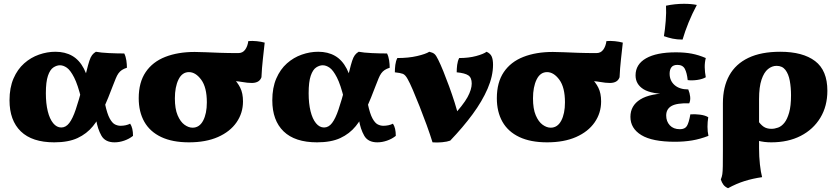

<svg xmlns="http://www.w3.org/2000/svg" viewBox="-20 -739 4398 1009"><path d="M265 9Q149 9 89.5 -48.5Q30 -106 30 -212Q30 -278 51 -326.5Q72 -375 107 -406Q142 -437 185 -452Q228 -467 271 -467Q322 -467 359.5 -445.5Q397 -424 421 -378Q445 -332 457 -258L407 -220Q389 -294 369.5 -332Q350 -370 331.5 -383Q313 -396 295 -396Q278 -396 260.5 -384.5Q243 -373 232 -341Q221 -309 221 -249Q221 -195 231 -154.5Q241 -114 259.5 -91.5Q278 -69 302 -69Q326 -69 344 -92.5Q362 -116 378 -163.5Q394 -211 413 -282Q427 -333 435 -366Q443 -399 449.5 -419Q456 -439 464 -449.5Q472 -460 484 -467Q510 -462 552.5 -460Q595 -458 633 -458Q641 -442 644 -421.5Q647 -401 647 -383Q631 -378 620.5 -371Q610 -364 602.5 -353.5Q595 -343 588.5 -327Q582 -311 573 -288Q549 -224 525 -170Q501 -116 468.5 -76Q436 -36 387.5 -13.5Q339 9 265 9ZM582 9Q533 9 513 -26Q493 -61 485 -111L532 -193Q543 -141 556.5 -116.5Q570 -92 584.5 -85Q599 -78 613 -78Q642 -78 664 -89Q679 -67 679 -25Q659 -9 633 0Q607 9 582 9Z M973 9Q886 9 827 -19Q768 -47 738.5 -99Q709 -151 709 -223Q709 -306 745.5 -360Q782 -414 848.5 -440Q915 -466 1003 -466Q1028 -466 1061 -464.5Q1094 -463 1136.5 -461.5Q1179 -460 1232 -460Q1255 -460 1268 -477.5Q1281 -495 1285 -523Q1306 -525 1329.5 -522.5Q1353 -520 1371 -515Q1367 -478 1361.5 -429Q1356 -380 1354 -333Q1348 -317 1335 -310Q1322 -303 1303 -303Q1281 -303 1250.5 -308.5Q1220 -314 1176 -314L1159 -364Q1183 -348 1205.5 -327.5Q1228 -307 1242.5 -278Q1257 -249 1257 -206Q1257 -145 1223 -96Q1189 -47 1125.5 -19Q1062 9 973 9ZM992 -68Q1028 -68 1047.5 -105Q1067 -142 1067 -201Q1067 -280 1037.5 -320Q1008 -360 973 -360Q937 -360 918 -321Q899 -282 899 -222Q899 -167 913.5 -133Q928 -99 949.5 -83.5Q971 -68 992 -68Z M1646 9Q1530 9 1470.5 -48.5Q1411 -106 1411 -212Q1411 -278 1432 -326.5Q1453 -375 1488 -406Q1523 -437 1566 -452Q1609 -467 1652 -467Q1703 -467 1740.5 -445.5Q1778 -424 1802 -378Q1826 -332 1838 -258L1788 -220Q1770 -294 1750.5 -332Q1731 -370 1712.5 -383Q1694 -396 1676 -396Q1659 -396 1641.5 -384.5Q1624 -373 1613 -341Q1602 -309 1602 -249Q1602 -195 1612 -154.5Q1622 -114 1640.5 -91.5Q1659 -69 1683 -69Q1707 -69 1725 -92.5Q1743 -116 1759 -163.5Q1775 -211 1794 -282Q1808 -333 1816 -366Q1824 -399 1830.5 -419Q1837 -439 1845 -449.5Q1853 -460 1865 -467Q1891 -462 1933.5 -460Q1976 -458 2014 -458Q2022 -442 2025 -421.5Q2028 -401 2028 -383Q2012 -378 2001.5 -371Q1991 -364 1983.5 -353.5Q1976 -343 1969.5 -327Q1963 -311 1954 -288Q1930 -224 1906 -170Q1882 -116 1849.5 -76Q1817 -36 1768.5 -13.5Q1720 9 1646 9ZM1963 9Q1914 9 1894 -26Q1874 -61 1866 -111L1913 -193Q1924 -141 1937.5 -116.5Q1951 -92 1965.5 -85Q1980 -78 1994 -78Q2023 -78 2045 -89Q2060 -67 2060 -25Q2040 -9 2014 0Q1988 9 1963 9Z M2253 9Q2240 -33 2222 -82.5Q2204 -132 2185 -180Q2166 -228 2149.5 -266.5Q2133 -305 2122 -324Q2110 -346 2097 -351Q2084 -356 2055 -359Q2055 -378 2057.5 -398Q2060 -418 2068 -434Q2127 -434 2172 -444.5Q2217 -455 2236 -467Q2254 -463 2263 -455.5Q2272 -448 2283 -425Q2295 -401 2310 -364Q2325 -327 2340.5 -284.5Q2356 -242 2369.5 -199.5Q2383 -157 2391 -121H2353Q2415 -188 2437 -228.5Q2459 -269 2459 -300Q2459 -331 2441 -343Q2423 -355 2380 -359Q2380 -378 2382.5 -398Q2385 -418 2393 -434Q2443 -434 2482 -444.5Q2521 -455 2537 -467Q2557 -458 2564 -442Q2571 -426 2571 -399Q2571 -339 2542.5 -273Q2514 -207 2463.5 -138.5Q2413 -70 2346 0Q2330 6 2303.5 8.5Q2277 11 2253 9Z M2855 9Q2768 9 2709 -19Q2650 -47 2620.5 -99Q2591 -151 2591 -223Q2591 -306 2627.5 -360Q2664 -414 2730.5 -440Q2797 -466 2885 -466Q2910 -466 2943 -464.5Q2976 -463 3018.5 -461.5Q3061 -460 3114 -460Q3137 -460 3150 -477.5Q3163 -495 3167 -523Q3188 -525 3211.5 -522.5Q3235 -520 3253 -515Q3249 -478 3243.5 -429Q3238 -380 3236 -333Q3230 -317 3217 -310Q3204 -303 3185 -303Q3163 -303 3132.5 -308.5Q3102 -314 3058 -314L3041 -364Q3065 -348 3087.5 -327.5Q3110 -307 3124.5 -278Q3139 -249 3139 -206Q3139 -145 3105 -96Q3071 -47 3007.5 -19Q2944 9 2855 9ZM2874 -68Q2910 -68 2929.5 -105Q2949 -142 2949 -201Q2949 -280 2919.5 -320Q2890 -360 2855 -360Q2819 -360 2800 -321Q2781 -282 2781 -222Q2781 -167 2795.5 -133Q2810 -99 2831.5 -83.5Q2853 -68 2874 -68Z M3527 6Q3408 6 3350.5 -29Q3293 -64 3293 -125Q3293 -184 3345 -216.5Q3397 -249 3504 -249V-244Q3404 -244 3362 -270Q3320 -296 3320 -343Q3320 -401 3375 -432.5Q3430 -464 3532 -464Q3579 -464 3615.5 -457Q3652 -450 3689 -434Q3683 -410 3683.5 -385Q3684 -360 3689 -333Q3672 -323 3644.5 -319Q3617 -315 3594 -318Q3590 -356 3579 -377Q3568 -398 3540 -398Q3518 -398 3508.5 -385.5Q3499 -373 3499 -352Q3499 -315 3525 -292Q3551 -269 3597 -269Q3605 -250 3607 -230.5Q3609 -211 3602 -196Q3537 -198 3509 -182Q3481 -166 3481 -132Q3481 -101 3500 -80.5Q3519 -60 3553 -60Q3579 -60 3589.5 -76.5Q3600 -93 3608 -138Q3631 -140 3658.5 -136.5Q3686 -133 3702 -123Q3698 -98 3698 -73Q3698 -48 3703 -25Q3659 -8 3617 -1Q3575 6 3527 6ZM3567 -531Q3538 -531 3514.5 -536Q3491 -541 3469 -549Q3475 -584 3478.5 -629Q3482 -674 3480 -709Q3503 -714 3527 -716.5Q3551 -719 3574 -719Q3614 -719 3642 -713Q3617 -666 3598.5 -620.5Q3580 -575 3567 -531Z M4080 -467Q4199 -467 4263.5 -418Q4328 -369 4328 -262Q4328 -181 4291 -120Q4254 -59 4188 -25Q4122 9 4033 9Q4015 9 3998 7Q3981 5 3961 0V-108Q3976 -85 3992.5 -73.5Q4009 -62 4034 -62Q4051 -62 4069 -68.5Q4087 -75 4102 -93.5Q4117 -112 4127 -147Q4137 -182 4137 -238Q4137 -279 4130.5 -314.5Q4124 -350 4107.5 -371.5Q4091 -393 4061 -393Q4037 -393 4016 -376Q3995 -359 3982 -320.5Q3969 -282 3969 -218V40Q3969 84 3973.5 125Q3978 166 3985 192Q3936 199 3893 212.5Q3850 226 3806 250Q3790 243 3781.5 231.5Q3773 220 3768 204Q3774 190 3776 176Q3778 162 3778.5 134.5Q3779 107 3779 55V-197Q3779 -282 3812.5 -342.5Q3846 -403 3913 -435Q3980 -467 4080 -467Z"/></svg>

Font: Vollkorn Black
Style: Regular
Weight: 900
Designer: Friedrich Althausen
Foundry: Friedrich Althausen
Version: Version 5.000